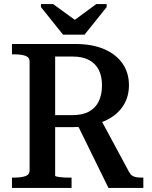

<svg xmlns="http://www.w3.org/2000/svg" viewBox="-20 -927 748 947"><path d="M291 -756H397L506 -892V-907H455L331 -816H367L242 -907H182V-892ZM357 -322 515 0H687V-51H679Q665 -51 652.5 -53Q640 -55 631.5 -61Q623 -67 616 -80L477 -338ZM252 -61V-648H340Q387 -648 419 -631Q451 -614 467 -582.5Q483 -551 483 -507Q483 -461 467.5 -428Q452 -395 419.5 -377Q387 -359 335 -359H231V-300H341Q354 -300 366.5 -301Q379 -302 391 -303.5Q403 -305 414 -307Q478 -317 523 -344Q568 -371 592 -412.5Q616 -454 616 -507Q616 -568 584.5 -613.5Q553 -659 494 -684.5Q435 -710 352 -710H39V-659H50Q83 -659 104.5 -652Q126 -645 126 -623V-87Q126 -65 104.5 -58Q83 -51 50 -51H39V0H333V-51H321Q309 -51 297 -51.5Q285 -52 274.5 -53.5Q264 -55 258 -56.5Q252 -58 252 -61Z"/></svg>

Font: Roboto Serif 36pt Medium
Style: Regular
Weight: 500
Designer: Greg Gazdowicz
Foundry: Commercial Type
Version: Version 1.008